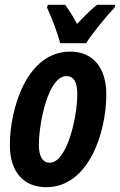

<svg xmlns="http://www.w3.org/2000/svg" viewBox="-20 -770 500 800"><path d="M231 -590H339C362 -628 426 -706 458 -739L460 -750H384C361 -732 333 -704 301 -670C283 -705 265 -732 251 -750H179L176 -738C195 -698 221 -629 231 -590ZM173 10C349 10 423 -217 423 -377C423 -488 367 -555 273 -555C87 -555 21 -308 21 -167C21 -55 77 10 173 10ZM187 -92C157 -92 142 -119 142 -166C142 -259 181 -453 257 -453C288 -453 302 -426 302 -378C302 -277 258 -92 187 -92Z"/></svg>

Font: Noto Sans ExtraCondensed
Style: Bold Italic
Weight: 700
Width: 2
Italic angle: -12°
Designer: Monotype Design Team
Foundry: Monotype Imaging Inc.
Version: Version 2.013